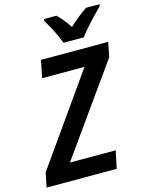

<svg xmlns="http://www.w3.org/2000/svg" viewBox="-165 -1016 835 1098"><g transform="rotate(-15 252.5 -467.5)"><path d="M279 -775H399C428 -817 498 -889 533 -924L534 -935H455C421 -913 387 -884 349 -850C327 -884 300 -916 280 -935H206L205 -923C229 -885 263 -820 279 -775ZM-29 0H386L408 -104H137L510 -628L527 -714H129L108 -611H359L-12 -85Z"/></g></svg>

Font: Noto Sans SemiCondensed SemiBold
Style: Italic
Weight: 600
Width: 4
Italic angle: -12°
Designer: Monotype Design Team
Foundry: Monotype Imaging Inc.
Version: Version 2.013